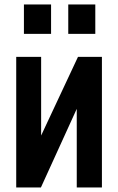

<svg xmlns="http://www.w3.org/2000/svg" viewBox="-20 -830 523 850"><path d="M282.2 -680.2V-810.1H401.9V-680.2ZM85.9 -680.2V-810.1H206.1V-680.2ZM51.8 0V-578.1H162.1V-230L325.2 -578.1H431.2V0H319.8V-348.1L161.1 0Z"/></svg>

Font: Oswald Medium
Style: Regular
Weight: 500
Designer: Vernon Adams
Foundry: Vernon Adams
Version: Version 4.103